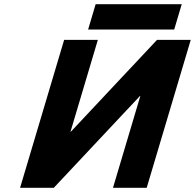

<svg xmlns="http://www.w3.org/2000/svg" viewBox="-20 -891 924 910"><path d="M433.3 -871 397.6 -751H805.6L841.3 -871ZM645.1 -436.1H643.4L235 -0.9H75.2L284 -702.1H443.8L314.2 -266.9H315.9L724.3 -702.1H884.1L675.3 -0.9H515.5Z"/></svg>

Font: Hussar
Style: BdOblThree
Weight: 700
Foundry: Cannot Into Space Fonts
Version: Version 2.00